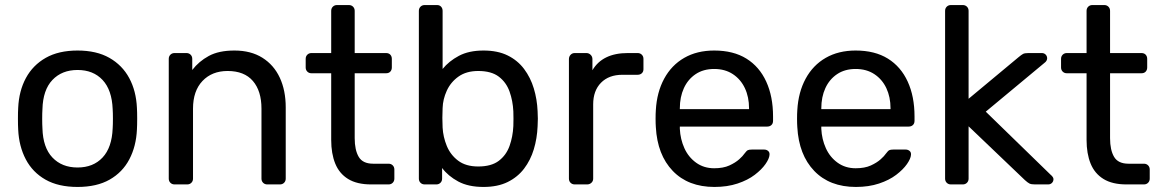

<svg xmlns="http://www.w3.org/2000/svg" viewBox="-20 -730 4593 760"><path d="M287 10Q211 10 160 -19Q109 -48 82 -99.5Q55 -151 52 -217Q51 -234 51 -260.5Q51 -287 52 -303Q55 -370 82.5 -421Q110 -472 161 -501Q212 -530 287 -530Q362 -530 413 -501Q464 -472 491.5 -421Q519 -370 522 -303Q523 -287 523 -260.5Q523 -234 522 -217Q519 -151 492 -99.5Q465 -48 414 -19Q363 10 287 10ZM287 -67Q349 -67 386 -106.5Q423 -146 426 -222Q427 -237 427 -260Q427 -283 426 -298Q423 -374 386 -413.5Q349 -453 287 -453Q225 -453 187.5 -413.5Q150 -374 148 -298Q147 -283 147 -260Q147 -237 148 -222Q150 -146 187.5 -106.5Q225 -67 287 -67Z M671 0Q661 0 654.5 -6.5Q648 -13 648 -23V-497Q648 -507 654.5 -513.5Q661 -520 671 -520H718Q728 -520 734.5 -513.5Q741 -507 741 -497V-453Q767 -487 806.5 -508.5Q846 -530 908 -530Q973 -530 1018.5 -501.5Q1064 -473 1087.5 -422.5Q1111 -372 1111 -305V-23Q1111 -13 1104.5 -6.5Q1098 0 1088 0H1038Q1028 0 1021.5 -6.5Q1015 -13 1015 -23V-300Q1015 -370 981 -409.5Q947 -449 881 -449Q819 -449 781.5 -409.5Q744 -370 744 -300V-23Q744 -13 737.5 -6.5Q731 0 721 0Z M1449 0Q1393 0 1358 -21.5Q1323 -43 1307 -82.5Q1291 -122 1291 -176V-440H1213Q1203 -440 1196.5 -446.5Q1190 -453 1190 -463V-497Q1190 -507 1196.5 -513.5Q1203 -520 1213 -520H1291V-687Q1291 -697 1297.5 -703.5Q1304 -710 1314 -710H1361Q1371 -710 1377.5 -703.5Q1384 -697 1384 -687V-520H1508Q1519 -520 1525 -513.5Q1531 -507 1531 -497V-463Q1531 -453 1525 -446.5Q1519 -440 1508 -440H1384V-183Q1384 -136 1400 -109Q1416 -82 1457 -82H1518Q1528 -82 1534.5 -75.5Q1541 -69 1541 -59V-23Q1541 -13 1534.5 -6.5Q1528 0 1518 0Z M1894 10Q1834 10 1794 -11.5Q1754 -33 1730 -65V-23Q1730 -13 1723.5 -6.5Q1717 0 1707 0H1661Q1651 0 1644.5 -6.5Q1638 -13 1638 -23V-687Q1638 -697 1644.5 -703.5Q1651 -710 1661 -710H1710Q1720 -710 1726 -703.5Q1732 -697 1732 -687V-457Q1757 -488 1796.5 -509Q1836 -530 1894 -530Q1950 -530 1989.5 -510.5Q2029 -491 2054.5 -457Q2080 -423 2093 -380Q2106 -337 2108 -290Q2109 -274 2109 -260Q2109 -246 2108 -230Q2106 -182 2093 -139Q2080 -96 2054.5 -62.5Q2029 -29 1989.5 -9.5Q1950 10 1894 10ZM1873 -71Q1925 -71 1954.5 -93.5Q1984 -116 1997 -152.5Q2010 -189 2012 -231Q2013 -260 2012 -289Q2010 -331 1997 -367.5Q1984 -404 1954.5 -426.5Q1925 -449 1873 -449Q1826 -449 1795 -427Q1764 -405 1748.5 -371Q1733 -337 1732 -302Q1731 -286 1731 -263.5Q1731 -241 1732 -225Q1734 -188 1748.5 -152.5Q1763 -117 1793.5 -94Q1824 -71 1873 -71Z M2255 0Q2245 0 2238.5 -6.5Q2232 -13 2232 -23V-496Q2232 -506 2238.5 -513Q2245 -520 2255 -520H2301Q2311 -520 2318 -513Q2325 -506 2325 -496V-452Q2345 -486 2380 -503Q2415 -520 2465 -520H2504Q2514 -520 2520.5 -513.5Q2527 -507 2527 -497V-456Q2527 -446 2520.5 -440Q2514 -434 2504 -434H2444Q2390 -434 2359 -402.5Q2328 -371 2328 -317V-23Q2328 -13 2321 -6.5Q2314 0 2304 0Z M2808 10Q2704 10 2643 -53.5Q2582 -117 2576 -227Q2575 -240 2575 -260.5Q2575 -281 2576 -294Q2580 -365 2609 -418.5Q2638 -472 2688.5 -501Q2739 -530 2807 -530Q2883 -530 2934.5 -498Q2986 -466 3013 -407Q3040 -348 3040 -269V-252Q3040 -241 3033.5 -235Q3027 -229 3017 -229H2671Q2671 -228 2671 -225Q2671 -222 2671 -220Q2673 -179 2689 -143.5Q2705 -108 2735.5 -86Q2766 -64 2807 -64Q2843 -64 2867 -75Q2891 -86 2906 -99.5Q2921 -113 2926 -121Q2935 -133 2940 -135.5Q2945 -138 2956 -138H3005Q3014 -138 3020.5 -132.5Q3027 -127 3026 -117Q3025 -102 3010 -80.5Q2995 -59 2967.5 -38Q2940 -17 2899.5 -3.5Q2859 10 2808 10ZM2671 -298H2945V-301Q2945 -346 2928.5 -381Q2912 -416 2881 -436.5Q2850 -457 2807 -457Q2764 -457 2733.5 -436.5Q2703 -416 2687 -381Q2671 -346 2671 -301Z M3368 10Q3264 10 3203 -53.5Q3142 -117 3136 -227Q3135 -240 3135 -260.5Q3135 -281 3136 -294Q3140 -365 3169 -418.5Q3198 -472 3248.5 -501Q3299 -530 3367 -530Q3443 -530 3494.5 -498Q3546 -466 3573 -407Q3600 -348 3600 -269V-252Q3600 -241 3593.5 -235Q3587 -229 3577 -229H3231Q3231 -228 3231 -225Q3231 -222 3231 -220Q3233 -179 3249 -143.5Q3265 -108 3295.5 -86Q3326 -64 3367 -64Q3403 -64 3427 -75Q3451 -86 3466 -99.5Q3481 -113 3486 -121Q3495 -133 3500 -135.5Q3505 -138 3516 -138H3565Q3574 -138 3580.5 -132.5Q3587 -127 3586 -117Q3585 -102 3570 -80.5Q3555 -59 3527.5 -38Q3500 -17 3459.5 -3.5Q3419 10 3368 10ZM3231 -298H3505V-301Q3505 -346 3488.5 -381Q3472 -416 3441 -436.5Q3410 -457 3367 -457Q3324 -457 3293.5 -436.5Q3263 -416 3247 -381Q3231 -346 3231 -301Z M3744 0Q3734 0 3727.5 -6.5Q3721 -13 3721 -23V-687Q3721 -697 3727.5 -703.5Q3734 -710 3744 -710H3791Q3801 -710 3807.5 -703.5Q3814 -697 3814 -687V-339L4011 -503Q4023 -513 4029.5 -516.5Q4036 -520 4051 -520H4104Q4113 -520 4119 -514Q4125 -508 4125 -499Q4125 -495 4122.5 -490Q4120 -485 4113 -480L3882 -288L4138 -39Q4150 -29 4150 -21Q4150 -12 4144 -6Q4138 0 4129 0H4077Q4062 0 4055 -3.5Q4048 -7 4037 -17L3814 -230V-23Q3814 -13 3807.5 -6.5Q3801 0 3791 0Z M4439 0Q4383 0 4348 -21.5Q4313 -43 4297 -82.5Q4281 -122 4281 -176V-440H4203Q4193 -440 4186.5 -446.5Q4180 -453 4180 -463V-497Q4180 -507 4186.5 -513.5Q4193 -520 4203 -520H4281V-687Q4281 -697 4287.5 -703.5Q4294 -710 4304 -710H4351Q4361 -710 4367.5 -703.5Q4374 -697 4374 -687V-520H4498Q4509 -520 4515 -513.5Q4521 -507 4521 -497V-463Q4521 -453 4515 -446.5Q4509 -440 4498 -440H4374V-183Q4374 -136 4390 -109Q4406 -82 4447 -82H4508Q4518 -82 4524.5 -75.5Q4531 -69 4531 -59V-23Q4531 -13 4524.5 -6.5Q4518 0 4508 0Z"/></svg>

Font: Rubik Light
Style: Regular
Weight: 400
Version: Version 2.101